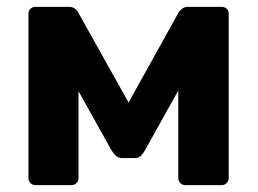

<svg xmlns="http://www.w3.org/2000/svg" viewBox="-20 -540 753 560"><path d="M84 0Q75 0 69 -6Q63 -12 63 -21V-501Q63 -509 69 -514.5Q75 -520 83 -520H181Q200 -520 209 -502L355 -241L500 -502Q511 -520 528 -520H627Q635 -520 641 -514.5Q647 -509 647 -501V-21Q647 -12 641 -6Q635 0 626 0H521Q512 0 506 -6Q500 -12 500 -21V-276L403 -102Q398 -93 391.5 -86Q385 -79 373 -79H336Q325 -79 318 -85.5Q311 -92 305 -102L209 -274V-21Q209 -12 203 -6Q197 0 188 0Z"/></svg>

Font: Fz Rubik SemBd
Style: Regular
Weight: 600
Designer: Hubert and Fischer
Foundry: Hubert and Fischer
Version: Vit hóa bi FontZin.com